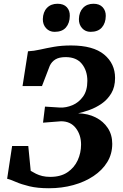

<svg xmlns="http://www.w3.org/2000/svg" viewBox="-20 -993 654 1022"><path d="M240.5 9Q179.5 9 136.2 -1.5Q93 -12 64.8 -24.5Q36.5 -37 18 -41.5L44.5 -216H130.5L143.5 -83.5Q156.5 -75.5 171.8 -68Q187 -60.5 205.5 -56Q224 -51.5 247.5 -51.5Q303 -51.5 339.2 -76Q375.5 -100.5 393.5 -139.8Q411.5 -179 411.5 -223.5Q411.5 -275 383.5 -311.2Q355.5 -347.5 305 -347.5L209 -340L219.5 -425.5L299.5 -420.5Q331.5 -419 365.2 -433Q399 -447 422 -478.8Q445 -510.5 445 -562.5Q445 -616.5 416 -652.8Q387 -689 329.5 -689Q295 -689 275 -676.8Q255 -664.5 245 -643L203.5 -535H100L129 -720Q160 -721.5 194 -729.2Q228 -737 268.2 -744Q308.5 -751 358 -751Q476 -751 534.2 -702.8Q592.5 -654.5 592.5 -578Q592.5 -530 572.5 -496.5Q552.5 -463 521.5 -441.5Q490.5 -420 457 -408Q423.5 -396 396 -390Q448.5 -388.5 489.2 -368Q530 -347.5 553.8 -311.5Q577.5 -275.5 577.5 -227.5Q577.5 -173.5 551 -130.2Q524.5 -87 477.8 -55.8Q431 -24.5 370.2 -7.8Q309.5 9 240.5 9ZM270.5 -823.5Q243 -823.5 225.2 -843Q207.5 -862.5 208 -891.5Q209 -929 230 -951Q251 -973 286 -973Q319 -973 335.8 -954.5Q352.5 -936 351.5 -908Q351 -870 331 -846.8Q311 -823.5 270.5 -823.5ZM462 -823.5Q434.5 -823.5 417 -843Q399.5 -862.5 400 -891.5Q401 -929 422 -951Q443 -973 477.5 -973Q509.5 -973 526.5 -954.5Q543.5 -936 543 -908Q542.5 -870 522.2 -846.8Q502 -823.5 462 -823.5Z"/></svg>

Font: Merriweather ExtraBold
Style: Italic
Weight: 800
Italic angle: -7.8°
Version: Version 2.101